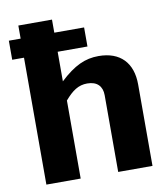

<svg xmlns="http://www.w3.org/2000/svg" viewBox="-83 -812 770 882"><g transform="rotate(-10 302.0 -371.0)"><path d="M400 -540C338 -540 286 -517 219 -454V-592H358V-681H219V-742H62V-681H7V-592H62V0H222V-364C257 -405 286 -425 327 -425C373 -425 397 -400 397 -358V0H557V-380C557 -481 501 -540 400 -540Z"/></g></svg>

Font: 18Franklin
Style: Bold
Weight: 700
Designer: Pablo Impallari, Rodrigo Fuenzalida (Modified by Dan O. Williams)
Version: Version 0.025;PS 000.025;hotconv 1.0.88;makeotf.lib2.5.64775